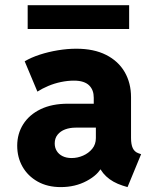

<svg xmlns="http://www.w3.org/2000/svg" viewBox="-20 -725 602 752"><path d="M217.8 7.8Q166 7.8 127.4 -13.9Q88.9 -35.6 68.1 -72.3Q47.4 -108.9 47.4 -154.3Q47.4 -201.2 71 -238.5Q94.7 -275.9 139.2 -297.4Q183.6 -318.8 246.1 -318.8H372.1V-225.1H276.4Q253.9 -225.1 235.4 -218.3Q216.8 -211.4 205.6 -197.5Q194.3 -183.6 194.3 -163.1Q194.3 -146.5 202.4 -133.5Q210.4 -120.6 225.3 -113.3Q240.2 -106 260.7 -106Q283.7 -106 305.4 -115.5Q327.1 -125 341.3 -142.3Q355.5 -159.7 355.5 -184.1V-248.5L347.2 -270V-342.3Q347.2 -357.4 342.8 -369.4Q338.4 -381.3 329.3 -390.4Q320.3 -399.4 305.4 -404.3Q290.5 -409.2 269.5 -409.2Q245.1 -409.2 219 -403.8Q192.9 -398.4 169.2 -388.4Q145.5 -378.4 126.5 -366.2L76.7 -484.9Q102.1 -500 136 -511Q169.9 -522 207 -528.1Q244.1 -534.2 278.8 -534.2Q347.7 -534.2 395.5 -510Q443.4 -485.8 468.3 -442.9Q493.2 -399.9 493.2 -344.2V-184.6Q493.2 -159.2 500 -144.8Q506.8 -130.4 521.5 -125L532.7 -121.1L479.5 7.8L460.4 2Q420.9 -10.7 395.8 -34.4Q370.6 -58.1 364.7 -85.9L401.9 -61H334L378.9 -72.3Q364.7 -40.5 319.8 -16.4Q274.9 7.8 217.8 7.8ZM88.4 -611.3V-704.6H485.8V-611.3Z"/></svg>

Font: Reddit Mono ExtraBold
Style: Regular
Weight: 800
Monospace: yes
Designer: Stephen Hutchings
Foundry: Reddit
Version: Version 1.014